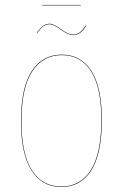

<svg xmlns="http://www.w3.org/2000/svg" viewBox="-20 -748 497 777"><path d="M307.1 -726.1H150.9V-728H307.1ZM274.9 -606Q255.9 -606 226.3 -627.9Q196.8 -649.9 181.2 -649.9Q167 -649.9 156 -642.1Q145 -634.3 130.9 -615.2L128.9 -616.2Q143.6 -635.3 154.8 -643.6Q166 -651.9 181.2 -651.9Q197.3 -651.9 226.8 -629.9Q256.3 -607.9 274.9 -607.9Q291 -607.9 302.5 -616.5Q314 -625 327.1 -645L329.1 -644Q315.9 -623.5 303.7 -614.7Q291.5 -606 274.9 -606ZM230 -526.9Q307.1 -526.9 349.6 -461.2Q392.1 -395.5 392.1 -262.2Q392.1 -125 349.1 -58.1Q306.2 8.8 228 8.8Q150.4 8.8 107.7 -57.9Q64.9 -124.5 64.9 -257.8Q64.9 -394 108.6 -460.4Q152.3 -526.9 230 -526.9ZM66.9 -257.8Q66.9 -125 108.9 -59.1Q150.9 6.8 228 6.8Q305.2 6.8 347.7 -59.8Q390.1 -126.5 390.1 -262.2Q390.1 -394.5 348.4 -459.7Q306.6 -524.9 230 -524.9Q153.3 -524.9 110.1 -458.7Q66.9 -392.6 66.9 -257.8Z"/></svg>

Font: Fira Sans Compressed Two
Style: Regular
Weight: 100
Width: 1
Designer: Carrois Corporate & Edenspiekermann AG
Foundry: Carrois Corporate GbR & Edenspiekermann AG
Version: Version 4.203;PS 004.203;hotconv 1.0.88;makeotf.lib2.5.64775